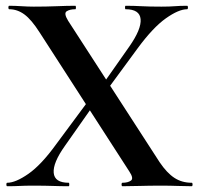

<svg xmlns="http://www.w3.org/2000/svg" viewBox="-20 -645 687 665"><path d="M404 0Q401 0 401 -6Q401 -12 404 -12Q423 -12 433.5 -19.5Q444 -27 428 -51L117 -533Q89 -577 64.5 -595Q40 -613 12 -613Q9 -613 9 -619Q9 -625 12 -625Q32 -625 54.5 -623.5Q77 -622 97 -622Q140 -622 176.5 -623.5Q213 -625 241 -625Q243 -625 243 -619Q243 -613 241 -613Q222 -613 211 -606Q200 -599 216 -573L533 -83Q558 -46 584 -29Q610 -12 644 -12Q647 -12 647 -6Q647 0 644 0Q622 0 595.5 -1Q569 -2 539 -2Q496 -2 464 -1Q432 0 404 0ZM5 0Q2 0 2 -6Q2 -12 5 -12Q34 -12 78.5 -43Q123 -74 175 -146L298 -312L316 -298L205 -140Q163 -81 166 -46.5Q169 -12 218 -12Q220 -12 220 -6Q220 0 218 0Q189 0 163 -1Q137 -2 94 -2Q66 -2 48.5 -1Q31 0 5 0ZM335 -312 317 -326 428 -484Q470 -544 467 -578.5Q464 -613 415 -613Q413 -613 413 -619Q413 -625 415 -625Q444 -625 470 -623.5Q496 -622 539 -622Q568 -622 585.5 -623.5Q603 -625 628 -625Q631 -625 631 -619Q631 -613 628 -613Q599 -613 554.5 -581.5Q510 -550 457 -478Z"/></svg>

Font: Cormorant Light
Style: Bold
Weight: 700
Version: Version 4.000